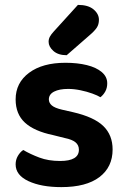

<svg xmlns="http://www.w3.org/2000/svg" viewBox="-20 -750 517 786"><path d="M441 -138Q441 -66 387 -25Q333 16 231 16Q149 16 96.5 -8.5Q44 -33 44 -77Q44 -96 53 -111.5Q62 -127 75 -136Q104 -119 141 -105Q178 -91 226 -91Q303 -91 303 -137Q303 -156 289 -167.5Q275 -179 245 -185L197 -197Q120 -213 82 -248Q44 -283 44 -343Q44 -411 99 -452Q154 -493 248 -493Q297 -493 335.5 -483.5Q374 -474 396.5 -455Q419 -436 419 -409Q419 -390 411 -375.5Q403 -361 391 -352Q380 -359 358 -367Q336 -375 309.5 -380.5Q283 -386 259 -386Q223 -386 201.5 -375Q180 -364 180 -343Q180 -329 192 -318.5Q204 -308 234 -301L278 -291Q365 -271 403 -234Q441 -197 441 -138ZM200 -621 299 -730Q341 -730 363 -711.5Q385 -693 385 -669Q385 -650 376 -636.5Q367 -623 347 -606L253 -524Q218 -524 198.5 -541.5Q179 -559 179 -579Q179 -590 184 -599.5Q189 -609 200 -621Z"/></svg>

Font: BalooTamma2Bold
Style: Bold
Weight: 700
Designer: Divya Kowshik, Shuchita Grover and Ek Type
Foundry: Ek Type
Version: Version 1.700